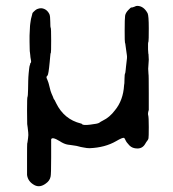

<svg xmlns="http://www.w3.org/2000/svg" viewBox="-20 -463 587 653"><path d="M448 -443Q469 -442 482 -418Q486 -410 486 -367Q486 -324 485 -322Q484 -320 483.5 -314.5Q483 -309 483.5 -295Q484 -281 484.5 -280Q485 -279 485 -280L486 -260L484 -229L485 -211Q486 -212 486 -146V-89Q482 -77 484 -71Q486 -65 486 -31Q486 3 485 7.5Q484 12 481 15.5Q478 19 474 26Q465 42 447.5 42Q430 42 420 31.5Q410 21 407 14Q404 7 402 6Q397 4 375 17Q337 39 285 41Q278 41 275.5 40.5Q273 40 263.5 38.5Q254 37 247.5 35Q241 33 232.5 32Q224 31 219 30Q214 29 211 29Q198 27 183 17Q157 1 154 11Q154 13 154 72Q154 131 152 138Q149 152 136 161Q116 176 98 167Q75 155 72 132Q72 127 72 76.5Q72 26 72.5 25.5Q73 25 73.5 21Q74 17 75.5 6.5Q77 -4 76 -12.5Q75 -21 74 -30.5Q73 -40 72.5 -41Q72 -42 72 -87Q72 -132 73.5 -133.5Q75 -135 75.5 -159.5Q76 -184 76 -188Q76 -192 76.5 -201Q77 -210 77.5 -214Q78 -218 79 -228Q80 -238 81.5 -241.5Q83 -245 83 -247Q83 -249 84 -249Q87 -250 85 -260Q83 -270 83 -274.5Q83 -279 82 -283.5Q81 -288 81 -297Q81 -306 80.5 -321Q80 -336 80.5 -342Q81 -348 81.5 -363Q82 -378 83 -383Q84 -388 84.5 -393Q85 -398 85.5 -399Q86 -400 88 -408.5Q90 -417 90.5 -418.5Q91 -420 96.5 -425Q102 -430 103.5 -430.5Q105 -431 105 -431.5Q105 -432 106 -432Q107 -432 110.5 -433.5Q114 -435 121 -435Q139 -433 148 -415Q151 -408 151 -389Q151 -370 152.5 -368.5Q154 -367 154 -325.5Q154 -284 153 -283.5Q152 -283 151.5 -278.5Q151 -274 150.5 -268.5Q150 -263 149 -252Q145 -209 141.5 -206Q138 -203 138 -200.5Q138 -198 141.5 -190.5Q145 -183 148.5 -167.5Q152 -152 155 -145.5Q158 -139 160 -134Q163 -125 164 -125Q165 -125 171 -112Q198 -57 255 -43Q259 -42 259 -41Q262 -36 286 -39Q313 -42 317.5 -45.5Q322 -49 330 -53Q353 -64 371 -88Q399 -122 402 -173Q403 -179 403 -180Q403 -181 403.5 -196.5Q404 -212 405 -212.5Q406 -213 406.5 -217.5Q407 -222 407.5 -225.5Q408 -229 408.5 -236Q409 -243 410 -249Q413 -268 411.5 -275.5Q410 -283 408 -300.5Q406 -318 405 -318.5Q404 -319 404 -359.5Q404 -400 405.5 -409.5Q407 -419 416 -428.5Q425 -438 426.5 -437.5Q428 -437 432.5 -438.5Q437 -440 439.5 -441Q442 -442 442.5 -442.5Q443 -443 448 -443Z"/></svg>

Font: TT2020 Style E
Style: Regular
Weight: 400
Version: Version 00.2